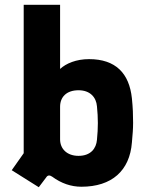

<svg xmlns="http://www.w3.org/2000/svg" viewBox="-20 -770 619 802"><path d="M142 12 173 -29C179 -39 188 -39 198 -32C236 -4 277 10 320 10C447 10 522 -57 531 -175C534 -208 536 -232 536 -257C536 -290 535 -320 531 -359C520 -464 463 -523 352 -523C298 -523 256 -505 231 -482V-750H79V-130L29 -59ZM308 -119C260 -119 231 -148 231 -188V-324C231 -365 258 -393 308 -393C357 -393 382 -363 385 -326C390 -277 390 -235 385 -186C382 -150 359 -119 308 -119Z"/></svg>

Font: Finlandica
Style: Bold
Weight: 700
Designer: Niklas Ekholm, Juho Hiilivirta, Jaakko Suomalainen
Foundry: Helsinki Type Studio
Version: Version 2.000;Glyphs 3.2 (3202)